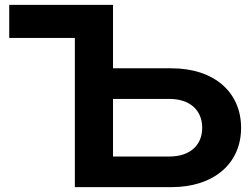

<svg xmlns="http://www.w3.org/2000/svg" viewBox="-20 -770 1035 790"><path d="M445 -489V-750H18V-614H288V0H685C861 0 972 -98 972 -244C972 -391 861 -489 685 -489ZM445 -363H677C761 -363 812 -317 812 -244C812 -172 761 -126 677 -126H445Z"/></svg>

Font: Bounded Med
Style: Regular
Weight: 500
Designer: Vlad Churkin
Version: Version 3.0